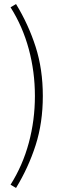

<svg xmlns="http://www.w3.org/2000/svg" viewBox="-20 -751 319 946"><path d="M59 175 32 159Q92 64 122 -47.5Q152 -159 152 -278Q152 -397 122 -508.5Q92 -620 32 -715L59 -731Q120 -631 155.5 -520.5Q191 -410 191 -278Q191 -146 155.5 -35.5Q120 75 59 175Z"/></svg>

Font: CV Source Sans Light
Style: Regular
Weight: 300
Designer: Paul D. Hunt
Foundry: Adobe Systems Incorporated
Version: Version 3.001